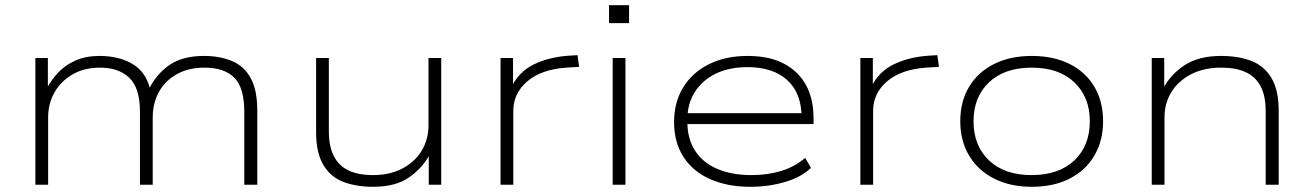

<svg xmlns="http://www.w3.org/2000/svg" viewBox="-20 -710 5047 738"><path d="M116 0V-487H164V-368H159Q177 -403 204 -431.5Q231 -460 270.5 -477.5Q310 -495 363 -495Q436 -495 488 -465Q540 -435 557 -368H553Q580 -424 630.5 -459.5Q681 -495 764 -495Q824 -495 870.5 -476Q917 -457 943 -411Q969 -365 969 -284V0H919V-280Q919 -373 880.5 -411.5Q842 -450 766 -450Q704 -450 659 -424.5Q614 -399 590.5 -356Q567 -313 567 -257V0H518V-280Q518 -372 477 -411Q436 -450 365 -450Q303 -450 258 -423.5Q213 -397 189 -354Q165 -311 165 -258V0Z M1414 8Q1349 8 1299.5 -11Q1250 -30 1222.5 -76.5Q1195 -123 1195 -203V-487H1244V-206Q1244 -147 1263.5 -109.5Q1283 -72 1320.5 -54.5Q1358 -37 1413 -37Q1479 -37 1527 -62.5Q1575 -88 1601 -131Q1627 -174 1627 -229V-487H1676V0H1628V-118H1633Q1603 -63 1551.5 -27.5Q1500 8 1414 8Z M1904 0V-487H1952V-371H1944Q1972 -433 2031 -462Q2090 -491 2167 -496L2200 -498L2206 -453L2156 -450Q2060 -443 2006.5 -397Q1953 -351 1953 -284V0Z M2321 -621V-690H2398V-621ZM2335 0V-487H2384V0Z M2864 8Q2776 8 2709.5 -21.5Q2643 -51 2607 -107Q2571 -163 2571 -241Q2571 -317 2606 -374Q2641 -431 2704.5 -463Q2768 -495 2854 -495Q2936 -495 2992 -466Q3048 -437 3077.5 -384Q3107 -331 3107 -256V-233H2601V-275H3085L3061 -259Q3061 -352 3006 -402Q2951 -452 2853 -452Q2784 -452 2732.5 -427.5Q2681 -403 2651.5 -357.5Q2622 -312 2622 -250V-243Q2622 -177 2651.5 -131Q2681 -85 2736.5 -61Q2792 -37 2869 -37Q2930 -37 2981.5 -52.5Q3033 -68 3075 -103L3097 -65Q3062 -30 2999 -11Q2936 8 2864 8Z M3287 0V-487H3335V-371H3327Q3355 -433 3414 -462Q3473 -491 3550 -496L3583 -498L3589 -453L3539 -450Q3443 -443 3389.5 -397Q3336 -351 3336 -284V0Z M3946 8Q3863 8 3801 -23.5Q3739 -55 3705 -112Q3671 -169 3671 -244Q3671 -320 3705 -376.5Q3739 -433 3801 -464Q3863 -495 3946 -495Q4030 -495 4091.5 -464Q4153 -433 4186.5 -376.5Q4220 -320 4220 -244Q4220 -169 4186.5 -112Q4153 -55 4091.5 -23.5Q4030 8 3946 8ZM3945 -37Q4050 -37 4109.5 -93.5Q4169 -150 4169 -244Q4169 -337 4109.5 -393.5Q4050 -450 3946 -450Q3841 -450 3781.5 -393.5Q3722 -337 3722 -244Q3722 -150 3781.5 -93.5Q3841 -37 3945 -37Z M4407 0V-487H4455V-368H4450Q4479 -424 4533.5 -459.5Q4588 -495 4673 -495Q4740 -495 4789.5 -476Q4839 -457 4867 -410.5Q4895 -364 4895 -284V0H4845V-281Q4845 -342 4825.5 -378.5Q4806 -415 4768.5 -432.5Q4731 -450 4674 -450Q4607 -450 4558 -424.5Q4509 -399 4482.5 -356Q4456 -313 4456 -258V0Z"/></svg>

Font: Nunito Sans 10pt Expanded ExtraLight
Style: Regular
Weight: 250
Width: 7
Designer: Vernon Adams
Foundry: Vernon Adams
Version: Version 3.101;gftools[0.9.27]